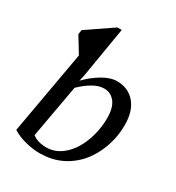

<svg xmlns="http://www.w3.org/2000/svg" viewBox="-170 -798 840 914"><g transform="rotate(30 250.0 -341.0)"><path d="M381 -295Q381 -351 359 -380Q336 -410 299 -410Q269 -410 237 -391Q203 -371 174 -342L122 -52Q151 -29 200 -29Q249 -29 291 -65Q333 -101 357 -164Q381 -227 381 -295ZM193 10 190 11Q148 11 106 0Q66 -10 34 -30L115 -486L62 -573L66 -597L207 -693H231L195 -478Q187 -421 177 -383Q215 -422 258 -447Q300 -471 334 -471Q396 -471 433 -428Q470 -385 470 -308Q470 -224 434 -149Q398 -74 334 -32Q270 10 193 10Z"/></g></svg>

Font: Libra Serif Modern
Style: Italic
Weight: 400
Italic angle: -12°
Designer: Stefan Peev, Context Ltd
Foundry: Stefan Peev, Context Ltd
Version: Version 1.000